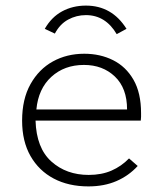

<svg xmlns="http://www.w3.org/2000/svg" viewBox="-20 -656 590 686"><path d="M296 10Q225 10 172 -18Q119 -46 89 -98.5Q59 -151 59 -225Q59 -302 89 -355.5Q119 -409 169 -436.5Q219 -464 281 -464Q338 -464 384 -441Q430 -418 457 -371Q484 -324 484 -252Q484 -244 484 -238.5Q484 -233 483 -225H107Q110 -127 163.5 -79Q217 -31 297 -31Q343 -31 378.5 -46.5Q414 -62 441 -90L472 -63Q440 -28 396 -9Q352 10 296 10ZM110 -265H434Q434 -341 390.5 -382.5Q347 -424 280 -424Q210 -424 163.5 -381.5Q117 -339 110 -265ZM176 -536 140 -553Q164 -595 202 -615.5Q240 -636 287 -636Q380 -636 432 -553L397 -534Q357 -602 287 -602Q253 -602 223.5 -586Q194 -570 176 -536Z"/></svg>

Font: Inconsolata SemiExpanded Light
Style: Regular
Weight: 300
Width: 6
Monospace: yes
Designer: Raph Levien, Cyreal, Brenton Simpson
Foundry: Raph Levien, Cyreal, Google
Version: Version 3.001; ttfautohint (v1.8.2.53-6de2)